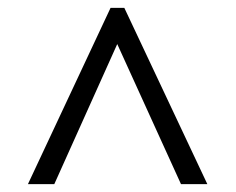

<svg xmlns="http://www.w3.org/2000/svg" viewBox="-20 -734 599 488"><path d="M51 -266H118L278 -622L440 -266H507L296 -714H261Z"/></svg>

Font: Noto Serif Balinese
Style: Regular
Weight: 400
Designer: Monotype Design Team
Foundry: Monotype Imaging Inc.
Version: Version 2.005